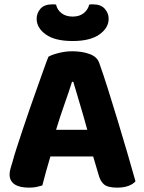

<svg xmlns="http://www.w3.org/2000/svg" viewBox="-20 -850 660 880"><path d="M407 -133H211Q200 -97 190.5 -62Q181 -27 174 0Q161 4 147 7Q133 10 113 10Q69 10 46.5 -5.5Q24 -21 24 -50Q24 -64 28 -77Q32 -90 37 -107Q44 -134 57 -174Q70 -214 85.5 -260.5Q101 -307 118 -356Q135 -405 151 -449.5Q167 -494 180 -531Q193 -568 202 -590Q217 -599 248.5 -607Q280 -615 311 -615Q356 -615 390.5 -602.5Q425 -590 435 -561Q454 -508 476 -438Q498 -368 520.5 -294Q543 -220 564 -148Q585 -76 601 -19Q590 -6 568.5 2Q547 10 517 10Q474 10 456.5 -5Q439 -20 431 -52ZM310 -475Q296 -430 275.5 -372.5Q255 -315 237 -255H380Q363 -318 345.5 -375.5Q328 -433 316 -475ZM313 -774Q344 -774 363.5 -789.5Q383 -805 389 -829Q394 -830 398 -830Q402 -830 407 -830Q442 -830 460 -810Q478 -790 478 -764Q478 -722 435.5 -692Q393 -662 313 -662Q232 -662 190 -692Q148 -722 148 -764Q148 -790 165.5 -810Q183 -830 219 -830Q224 -830 228 -830Q232 -830 237 -829Q242 -805 262 -789.5Q282 -774 313 -774Z"/></svg>

Font: Baloo Bhaina 2
Style: Bold
Weight: 700
Designer: Yesha Goshar, Manish Minz, Shuchita Grover and Ek Type
Foundry: Ek Type
Version: Version 1.640;hotconv 1.0.111;makeotfexe 2.5.65597; ttfautoh